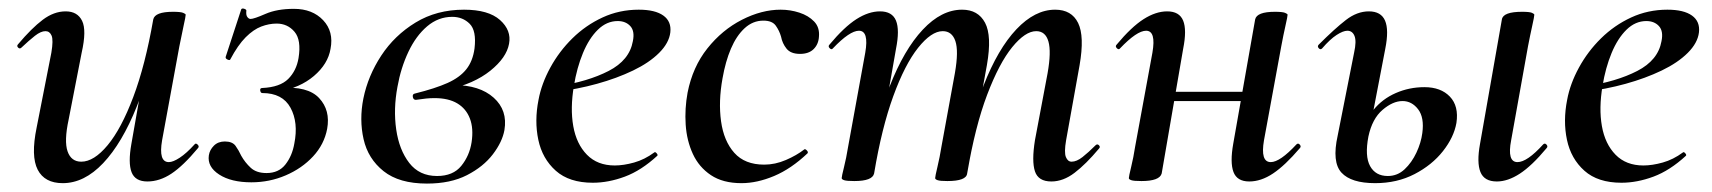

<svg xmlns="http://www.w3.org/2000/svg" viewBox="-20 -422 4065 456"><path d="M129 13Q86 13 69.5 -19Q53 -51 67 -119L102 -297Q107 -327 102.5 -337.5Q98 -348 88 -348Q77 -348 63 -337Q49 -326 31 -309Q27 -305 23 -309Q19 -313 23 -317Q55 -355 81.5 -375Q108 -395 136 -395Q164 -395 175 -372.5Q186 -350 174 -297L143 -138Q132 -87 140.5 -62.5Q149 -38 173 -38Q203 -38 235.5 -77Q268 -116 296.5 -191.5Q325 -267 344 -376L360 -375Q340 -257 305 -169.5Q270 -82 225 -34.5Q180 13 129 13ZM330 9Q301 9 292.5 -13Q284 -35 292 -80L344 -376Q348 -394 391 -394Q409 -394 415 -391.5Q421 -389 421 -387Q421 -383 416 -360.5Q411 -338 406 -312L365 -89Q356 -37 381 -37Q391 -37 407 -47.5Q423 -58 442 -79Q445 -83 449.5 -78.5Q454 -74 450 -70Q415 -28 387 -9.5Q359 9 330 9Z M575 -377Q583 -377 610.5 -389Q638 -401 678 -401Q722 -401 747.5 -374Q773 -347 765 -306Q759 -270 725.5 -241.5Q692 -213 642 -205L646 -213Q711 -218 738 -189Q765 -160 757 -116Q750 -79 723.5 -50.5Q697 -22 658.5 -5.5Q620 11 577 11Q529 11 500.5 -7.5Q472 -26 476 -53Q478 -66 488 -76Q498 -86 514 -86Q532 -86 539.5 -75.5Q547 -65 553 -52Q562 -36 575.5 -23.5Q589 -11 613 -11Q642 -11 658 -31.5Q674 -52 679 -81Q689 -131 670 -166Q651 -201 603 -201Q599 -201 598 -207Q597 -213 603 -213Q645 -215 664.5 -234.5Q684 -254 689 -284Q696 -327 679.5 -346.5Q663 -366 637 -366Q619 -366 600.5 -359Q582 -352 563.5 -333.5Q545 -315 527 -281Q526 -278 520.5 -280.5Q515 -283 516 -287L553 -400Q555 -403 560.5 -401Q566 -399 565 -396Q564 -386 567.5 -381.5Q571 -377 575 -377Z M994 14Q928 14 891 -15.5Q854 -45 843.5 -91.5Q833 -138 843 -188Q854 -242 885.5 -290Q917 -338 967 -368.5Q1017 -399 1082 -399Q1140 -399 1167.5 -374.5Q1195 -350 1189 -318Q1183 -285 1144.5 -254Q1106 -223 1043 -209L1058 -220Q1119 -220 1152.5 -190Q1186 -160 1178 -113Q1173 -85 1150.5 -55.5Q1128 -26 1089 -6Q1050 14 994 14ZM1018 -4Q1056 -4 1075.5 -28Q1095 -52 1100 -84Q1105 -117 1096 -140.5Q1087 -164 1066 -176.5Q1045 -189 1012 -189Q1002 -189 992 -188Q982 -187 969 -185Q962 -184 960.5 -191.5Q959 -199 966 -200Q1014 -212 1043 -225Q1072 -238 1087.5 -257.5Q1103 -277 1107 -307Q1112 -349 1095.5 -365.5Q1079 -382 1054 -382Q1021 -382 994.5 -359.5Q968 -337 950 -299Q932 -261 924 -216Q914 -163 921 -114.5Q928 -66 952 -35Q976 -4 1018 -4Z M1388 12Q1332 12 1300 -16.5Q1268 -45 1258.5 -90Q1249 -135 1259 -185Q1266 -223 1287 -261.5Q1308 -300 1339.5 -331Q1371 -362 1411 -380.5Q1451 -399 1497 -399Q1536 -399 1555.5 -385Q1575 -371 1572 -345Q1569 -320 1545.5 -296.5Q1522 -273 1483.5 -254.5Q1445 -236 1398 -223Q1351 -210 1301 -204L1303 -217Q1376 -228 1425.5 -253.5Q1475 -279 1483 -324Q1488 -348 1477 -360Q1466 -372 1447 -372Q1421 -372 1400 -351.5Q1379 -331 1364.5 -296Q1350 -261 1343 -218Q1334 -165 1341.5 -122.5Q1349 -80 1374 -54.5Q1399 -29 1440 -29Q1461 -29 1486 -36Q1511 -43 1534 -60Q1536 -62 1539.5 -58Q1543 -54 1541 -52Q1503 -17 1464 -2.5Q1425 12 1388 12Z M1741 13Q1697 13 1668.5 -6Q1640 -25 1625.5 -56.5Q1611 -88 1608.5 -126Q1606 -164 1613 -202Q1625 -263 1660 -307Q1695 -351 1742 -375Q1789 -399 1834 -399Q1857 -399 1878.5 -392Q1900 -385 1913.5 -371Q1927 -357 1925 -335Q1924 -317 1912.5 -305.5Q1901 -294 1880 -294Q1858 -294 1848 -306.5Q1838 -319 1835 -335Q1831 -349 1822.5 -361Q1814 -373 1793 -373Q1768 -373 1748.5 -355Q1729 -337 1716 -306.5Q1703 -276 1696 -236Q1686 -181 1692.5 -134Q1699 -87 1724 -59Q1749 -31 1795 -31Q1821 -31 1846.5 -42Q1872 -53 1890 -67Q1892 -69 1896 -65Q1900 -61 1898 -58Q1859 -21 1818.5 -4Q1778 13 1741 13Z M2477 9Q2446 9 2438 -15Q2430 -39 2438 -89L2468 -248Q2477 -299 2470 -323.5Q2463 -348 2441 -348Q2415 -348 2384 -310Q2353 -272 2324.5 -197Q2296 -122 2277 -10L2262 -11Q2282 -132 2316 -219Q2350 -306 2394 -352.5Q2438 -399 2486 -399Q2525 -399 2540.5 -367.5Q2556 -336 2544 -267L2512 -89Q2507 -60 2511.5 -49Q2516 -38 2525 -38Q2537 -38 2551 -49Q2565 -60 2582 -77Q2586 -81 2590 -77Q2594 -73 2590 -69Q2559 -32 2532 -11.5Q2505 9 2477 9ZM2009 8Q1991 8 1985 6Q1979 4 1979 1Q1979 -3 1984.5 -25Q1990 -47 1994 -72L2035 -297Q2044 -349 2020 -349Q2009 -349 1993.5 -338.5Q1978 -328 1958 -307Q1955 -303 1950.5 -307.5Q1946 -312 1950 -316Q1985 -358 2014 -376.5Q2043 -395 2070 -395Q2099 -395 2108 -373Q2117 -351 2108 -306L2056 -10Q2052 8 2009 8ZM2230 8Q2213 8 2207 6Q2201 4 2201 1Q2201 -3 2206.5 -26Q2212 -49 2216 -74L2248 -249Q2257 -301 2249 -324.5Q2241 -348 2219 -348Q2192 -348 2160.5 -308.5Q2129 -269 2101.5 -193.5Q2074 -118 2056 -10L2040 -11Q2059 -130 2093 -217Q2127 -304 2171.5 -351.5Q2216 -399 2265 -399Q2303 -399 2319.5 -368Q2336 -337 2324 -268L2277 -10Q2275 8 2230 8Z M2691 8Q2673 8 2667 6Q2661 4 2661 1Q2661 -3 2666.5 -25.5Q2672 -48 2676 -74L2717 -297Q2726 -349 2702 -349Q2691 -349 2675.5 -338.5Q2660 -328 2640 -307Q2637 -303 2632.5 -307.5Q2628 -312 2632 -316Q2667 -358 2696 -376.5Q2725 -395 2752 -395Q2781 -395 2790 -373Q2799 -351 2790 -306L2739 -10Q2734 8 2691 8ZM2732 -182 2735 -204H2974L2971 -182ZM2947 9Q2918 9 2909.5 -13.5Q2901 -36 2909 -81L2961 -376Q2965 -394 3008 -394Q3026 -394 3032 -391.5Q3038 -389 3038 -387Q3038 -383 3033 -361Q3028 -339 3023 -312L2982 -89Q2973 -37 2998 -37Q3020 -37 3059 -79Q3063 -83 3067 -78.5Q3071 -74 3067 -70Q3032 -29 3003.5 -10Q2975 9 2947 9Z M3535 9Q3505 9 3496 -13.5Q3487 -36 3495 -80L3547 -376Q3550 -394 3595 -394Q3613 -394 3618.5 -391.5Q3624 -389 3624 -387Q3624 -383 3619 -360.5Q3614 -338 3609 -312L3569 -89Q3559 -37 3584 -37Q3607 -37 3645 -79Q3649 -83 3653 -78.5Q3657 -74 3653 -70Q3618 -28 3589.5 -9.5Q3561 9 3535 9ZM3246 13Q3189 13 3166 -12Q3143 -37 3157 -100L3196 -297Q3202 -324 3197 -336.5Q3192 -349 3180 -349Q3170 -349 3154.5 -339Q3139 -329 3120 -307Q3116 -303 3112 -307.5Q3108 -312 3112 -316Q3150 -354 3176.5 -374.5Q3203 -395 3231 -395Q3260 -395 3269.5 -373Q3279 -351 3270 -306L3230 -98Q3221 -51 3234 -27.5Q3247 -4 3276 -4Q3299 -4 3316 -20Q3333 -36 3344 -59.5Q3355 -83 3358 -106Q3363 -143 3348 -162.5Q3333 -182 3311 -182Q3288 -182 3263.5 -161Q3239 -140 3230 -98L3215 -99Q3221 -135 3242 -161Q3263 -187 3295 -201Q3327 -215 3363 -215Q3402 -215 3423.5 -192.5Q3445 -170 3439 -130Q3433 -96 3407 -63Q3381 -30 3339.5 -8.5Q3298 13 3246 13Z M3831 12Q3775 12 3743 -16.5Q3711 -45 3701.5 -90Q3692 -135 3702 -185Q3709 -223 3730 -261.5Q3751 -300 3782.5 -331Q3814 -362 3854 -380.5Q3894 -399 3940 -399Q3979 -399 3998.5 -385Q4018 -371 4015 -345Q4012 -320 3988.5 -296.5Q3965 -273 3926.5 -254.5Q3888 -236 3841 -223Q3794 -210 3744 -204L3746 -217Q3819 -228 3868.5 -253.5Q3918 -279 3926 -324Q3931 -348 3920 -360Q3909 -372 3890 -372Q3864 -372 3843 -351.5Q3822 -331 3807.5 -296Q3793 -261 3786 -218Q3777 -165 3784.5 -122.5Q3792 -80 3817 -54.5Q3842 -29 3883 -29Q3904 -29 3929 -36Q3954 -43 3977 -60Q3979 -62 3982.5 -58Q3986 -54 3984 -52Q3946 -17 3907 -2.5Q3868 12 3831 12Z"/></svg>

Font: Cormorant SemiBold
Style: Italic
Weight: 600
Italic angle: -10°
Designer: Christian Thalmann (Catharsis Fonts)
Foundry: Catharsis Fonts
Version: Version 4.000